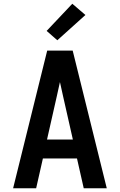

<svg xmlns="http://www.w3.org/2000/svg" viewBox="-20 -1005 640 1025"><path d="M50 0 232 -735H368L550 0H427L391 -159H209L173 0ZM231 -260H369L317 -490Q313 -509 308.5 -528.5Q304 -548 300 -567Q296 -548 291.5 -528.5Q287 -509 283 -490ZM286 -790 229 -840 366 -985 436 -925Z"/></svg>

Font: Iosevka Fixed Extended
Style: Bold
Weight: 700
Width: 7
Monospace: yes
Designer: Belleve Invis
Foundry: Belleve Invis
Version: Version 24.1.1; ttfautohint (v1.8.4)